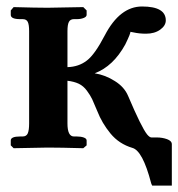

<svg xmlns="http://www.w3.org/2000/svg" viewBox="-20 -456 550 592"><path d="M69.8 -359.9Q69.8 -379.9 65.7 -388.4Q61.5 -397 49.8 -397H42Q13.2 -397 13.2 -410.2V-423.8L22 -434.1Q91.8 -432.1 127 -432.1L236.8 -434.1L247.1 -423.8V-410.2Q247.1 -404.3 238 -400.6Q229 -397 216.8 -397H208Q196.8 -397 192.4 -388.4Q188 -379.9 188 -359.9V-249Q223.1 -250 248 -269.5Q272.5 -288.1 303.2 -347.2Q349.6 -436 418 -436Q491.2 -436 491.2 -393.1Q491.2 -377 473.9 -364.5Q456.5 -352.1 430.2 -352.1Q409.7 -352.1 392.1 -356Q384.3 -357.9 381.8 -357.9Q383.8 -355 366.2 -318.8Q329.1 -251.5 272 -230Q305.2 -224.6 334 -206.1Q363.3 -188 375 -160.2Q416 -63.5 433.6 -41.5Q441.4 -32.2 446.8 -32.2H462.9Q480.5 -32.2 495.1 -26.9Q509.8 -21.5 509.8 -11.2V116.2H449.2Q445.8 109.4 445.8 107.9Q419.9 8.8 388.2 0Q347.2 -12.2 320.8 -44.2Q294.4 -76.2 279.8 -113.8Q269.5 -138.7 264.2 -150.1Q258.8 -161.6 248 -176.3Q237.3 -190.9 222.9 -197.8Q208.5 -204.6 188 -207V-75.2Q188 -35.2 208 -35.2H216.8Q229.5 -35.2 238.3 -32Q247.1 -28.8 247.1 -22.9V-7.8L236.8 1Q166 -1 127 -1L22 1L13.2 -7.8V-22.9Q13.2 -35.2 42 -35.2H49.8Q61.5 -35.2 65.7 -44.9Q69.8 -54.7 69.8 -75.2Z"/></svg>

Font: Linux Libertine G
Style: Bold
Weight: 700
Designer: Philipp H. Poll
Foundry: Philipp H. Poll
Version: Version 5.0.3